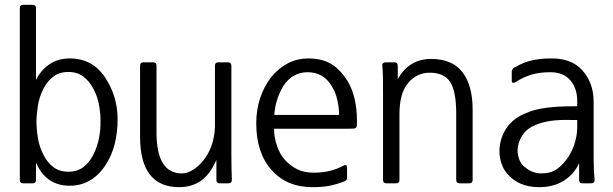

<svg xmlns="http://www.w3.org/2000/svg" viewBox="-20 -716 2540 795"><path d="M62 -683Q62 -696 76 -696H115Q129 -696 129 -683V-385Q148 -424 183.5 -449Q219 -474 269 -474Q363 -474 415 -395.5Q467 -317 467 -223Q467 -170 455.5 -122Q444 -74 417 -32.5Q390 9 352.5 31Q315 53 269 53Q170 53 129 -43V30Q129 43 115 43H76Q62 43 62 30ZM396 -212Q397 -241 390.5 -278.5Q384 -316 367 -348Q350 -380 325 -399Q300 -418 263 -418Q226 -418 201 -399Q176 -380 159.5 -348Q143 -316 137 -278.5Q131 -241 131 -212Q131 -181 137 -144.5Q143 -108 159.5 -75.5Q176 -43 201 -24Q226 -5 263 -5Q300 -5 325 -24Q350 -43 366.5 -75.5Q383 -108 390 -144.5Q397 -181 396 -212Z M940 29Q940 43 926 43H890Q876 43 876 29V-54Q850 6 812 32.5Q774 59 722 59Q560 59 560 -150V-444Q560 -458 574 -458H614Q628 -458 628 -444V-168Q628 2 733 2Q757 2 782 -14.5Q807 -31 828 -59.5Q849 -88 860 -126Q871 -164 870 -206V-444Q870 -458 884 -458H924Q938 -458 938 -444V-82Q938 -49 938.5 -23Q939 3 940 29Z M1384 -240Q1384 -271 1376.5 -303Q1369 -335 1354 -359Q1319 -417 1254 -417Q1189 -417 1152 -358Q1135 -329 1126 -298Q1117 -267 1116 -240ZM1115 -183Q1114 -151 1126.5 -113.5Q1139 -76 1161 -52.5Q1183 -29 1211 -15Q1239 -1 1279 -1Q1314 -1 1344 -8Q1374 -15 1404 -31Q1416 -36 1417 -24V22Q1417 30 1406 35Q1375 47 1345.5 53Q1316 59 1274 59Q1167 59 1104 -12.5Q1041 -84 1041 -205Q1041 -315 1103 -397Q1168 -474 1255 -474Q1309 -474 1344.5 -455Q1380 -436 1408 -397Q1458 -330 1458 -215Q1458 -203 1457.5 -196.5Q1457 -190 1454 -187Q1451 -184 1443.5 -183.5Q1436 -183 1422 -183Z M1937 29Q1937 43 1923 43H1883Q1869 43 1869 29V-246Q1869 -338 1844 -376.5Q1819 -415 1759 -415Q1706 -415 1670 -372.5Q1634 -330 1634 -244V29Q1634 43 1620 43H1580Q1566 43 1566 29V-331Q1566 -374 1565.5 -398Q1565 -422 1563 -444Q1562 -451 1566.5 -454.5Q1571 -458 1577 -458H1613Q1627 -458 1627 -444V-388Q1651 -431 1685.5 -451.5Q1720 -472 1765 -472Q1853 -472 1895 -417Q1937 -362 1937 -262Z M2370 -219H2351Q2295 -221 2257 -215Q2219 -209 2192 -196Q2159 -182 2141 -152.5Q2123 -123 2123 -92Q2123 -74 2131 -53.5Q2139 -33 2156 -22Q2185 2 2221 2Q2256 2 2279 -11.5Q2302 -25 2324 -53.5Q2346 -82 2358 -118Q2370 -154 2370 -188ZM2113 -375Q2108 -372 2103.5 -373.5Q2099 -375 2099 -380V-419Q2099 -432 2113 -438Q2147 -458 2182.5 -466Q2218 -474 2259 -474Q2346 -476 2392 -424Q2438 -372 2438 -295V-62Q2438 -34 2439 -12Q2440 10 2442 30Q2442 43 2428 43H2392Q2378 43 2378 30V-41Q2357 6 2314 32.5Q2271 59 2213 59Q2127 59 2080 3Q2064 -15 2056 -40Q2048 -65 2048 -89Q2048 -141 2076.5 -184.5Q2105 -228 2164 -250Q2221 -276 2357 -276H2370V-299Q2370 -350 2341.5 -383.5Q2313 -417 2259 -417Q2216 -417 2182.5 -407.5Q2149 -398 2113 -375Z"/></svg>

Font: NanumGothicCoding
Style: Regular
Weight: 400
Monospace: yes
Designer: Kwon Bruce; Nicolas Noh; Sung-woo Choi; Go-un Cha; Soo-hyun Park;
Foundry: NHN Corporation
Version: Version 2.000;PS 1;hotconv 1.0.49;makeotf.lib2.0.14853